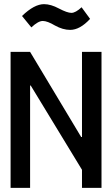

<svg xmlns="http://www.w3.org/2000/svg" viewBox="-20 -905 540 925"><path d="M373 -870 414 -814Q365 -761 318 -761Q283 -761 245 -782Q208 -804 186 -804Q164 -804 131 -773L86 -828Q145 -885 192 -885Q225 -885 264 -864Q304 -843 324 -843Q344 -843 373 -870ZM375 0V-87L128 -493H125V0H31V-655H125L371 -245H375V-655H469V0Z"/></svg>

Font: Lekton
Style: Bold
Weight: 700
Designer: Paolo Mazzetti, Luciano Perondi, Raffaele Flato, Elena Papassissa, Emilio Macchia, Michela Povoleri, Tobias Seemiller, R
Version: Version 34.000